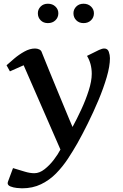

<svg xmlns="http://www.w3.org/2000/svg" viewBox="-20 -769 658 1030"><path d="M539.1 -508.8Q557.6 -508.8 563.7 -491.2Q569.8 -473.6 569.8 -457Q569.8 -414.1 552.5 -355Q535.2 -295.9 508.1 -231.4Q481 -167 450.9 -106.4Q420.9 -45.9 395 0Q371.6 41 343.8 83.3Q315.9 125.5 280.8 161.4Q245.6 197.3 200.4 219.2Q155.3 241.2 98.1 241.2Q88.4 241.2 69.8 239.3Q51.3 237.3 36.1 231.2Q21 225.1 21 212.9Q21 210.9 22.9 205.1L49.8 132.8Q85.9 143.6 113.3 151.9Q140.6 160.2 164.1 160.2Q191.9 160.2 219.2 138.7Q246.6 117.2 269 87.6Q291.5 58.1 304.2 33.2L106.9 -418.9L33.2 -386.2L15.1 -418.9Q31.2 -433.6 56.4 -454.8Q81.5 -476.1 110.8 -492.4Q140.1 -508.8 168 -508.8Q180.2 -508.8 190.9 -503.7Q201.7 -498.5 205.1 -485.8Q205.6 -484.9 216.3 -458Q227.1 -431.2 244.4 -388.7Q261.7 -346.2 281.7 -297.9Q301.8 -249.5 320.3 -204.6Q338.9 -159.7 352.1 -127.9Q365.2 -96.2 369.1 -87.9Q391.6 -128.9 415.5 -180.4Q439.5 -231.9 455.8 -283Q472.2 -334 472.2 -373Q472.2 -427.2 446.8 -469.2L511.2 -501Q528.3 -508.8 539.1 -508.8ZM236.8 -749Q261.7 -749 277.3 -733.9Q293 -718.8 293 -697.8Q293 -675.3 277.3 -660.2Q261.7 -645 236.8 -645Q212.9 -645 198 -660.2Q183.1 -675.3 183.1 -697.8Q183.1 -718.8 198 -733.9Q212.9 -749 236.8 -749ZM428.2 -749Q452.6 -749 468.3 -733.9Q483.9 -718.8 483.9 -697.8Q483.9 -675.3 468.3 -660.2Q452.6 -645 428.2 -645Q404.3 -645 389.2 -660.2Q374 -675.3 374 -697.8Q374 -718.8 389.2 -733.9Q404.3 -749 428.2 -749Z"/></svg>

Font: Artifika
Style: Regular
Weight: 400
Designer: Yulya Zhdanova, Ivan Petrov | Cyreal.org
Foundry: Cyreal.org
Version: Version 1.102; ttfautohint (v1.8.4.7-5d5b)